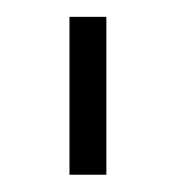

<svg xmlns="http://www.w3.org/2000/svg" viewBox="-20 -770 230 228"><path d="M62.5 -750V-562.5H106.3V-750Z"/></svg>

Font: Manrope3 Thin
Style: Regular
Weight: 100
Width: 4
Designer: Mikhail Sharanda
Foundry: Mikhail Sharanda
Version: Version 3.000;PS 003.000;hotconv 1.0.88;makeotf.lib2.5.64775